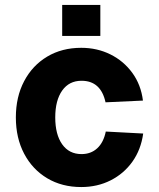

<svg xmlns="http://www.w3.org/2000/svg" viewBox="-20 -743 640 775"><path d="M308 12Q230 12 170.5 -23.5Q111 -59 77.5 -122.5Q44 -186 44 -269Q44 -352 77.5 -415.5Q111 -479 170.5 -514.5Q230 -550 308 -550Q372 -550 425.5 -523.5Q479 -497 514 -449Q549 -401 557 -337L406 -330Q387 -417 309 -417Q259 -417 231 -377.5Q203 -338 203 -269Q203 -200 231 -160.5Q259 -121 309 -121Q347 -121 372.5 -144.5Q398 -168 407 -212L558 -204Q549 -139 514.5 -90.5Q480 -42 426.5 -15Q373 12 308 12ZM231 -598V-723H385V-598Z"/></svg>

Font: Geist Mono ExtraBold
Style: Regular
Weight: 800
Monospace: yes
Designer: Basement.studio, Andrés Briganti, Mateo Zaragoza
Foundry: Basement.studio, Vercel, Andrés Briganti, Guido Ferreyra, Mateo Zaragoza
Version: Version 1.500; ttfautohint (v1.8.4.7-5d5b)